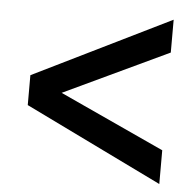

<svg xmlns="http://www.w3.org/2000/svg" viewBox="-45 -607 658 646"><g transform="rotate(5 284.0 -284.5)"><path d="M516 -7V-121L162 -284L516 -451V-562L52 -334V-233Z"/></g></svg>

Font: Ronzino Medium
Style: Regular
Weight: 500
Designer: Nunzio Mazzaferro
Foundry: Collletttivo
Version: Version 1.000;Glyphs 3.3 (3337)